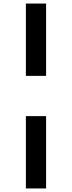

<svg xmlns="http://www.w3.org/2000/svg" viewBox="-20 -827 407 1083"><path d="M126 -807H240V-399H126ZM126 -172H240V236H126Z"/></svg>

Font: Martel Sans SemiBold
Style: Regular
Weight: 600
Designer: Dan Reynolds and Mathieu Réguer
Foundry: Dan Reynolds and Mathieu Réguer
Version: Version 1.002; ttfautohint (v1.1) -l 5 -r 5 -G 72 -x 0 -D la